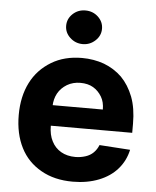

<svg xmlns="http://www.w3.org/2000/svg" viewBox="-55 -815 707 872"><g transform="rotate(5 299.0 -379.0)"><path d="M309.1 10.7Q225.1 10.7 164.6 -23.9Q102.1 -59.1 70.8 -121.1Q38.6 -184.1 38.6 -270Q38.6 -354.5 70.8 -418Q102.1 -480 163.6 -517.1Q222.7 -552.7 302.7 -552.7Q356.4 -552.7 403.8 -535.6Q450.7 -517.6 485.4 -483.9Q519.5 -449.2 539.6 -397.5Q559.1 -346.2 559.1 -275.4V-233.9H98.6V-327.6H417Q417 -361.8 402.8 -385.7Q387.7 -411.1 363.8 -425.3Q339.8 -439.5 305.2 -439.5Q271.5 -439.5 244.6 -423.8Q217.3 -407.2 203.1 -381.8Q189 -356 188 -322.8V-233.9Q188 -192.4 203.1 -163.6Q217.8 -134.3 245.6 -118.2Q273.4 -102.1 311.5 -102.1Q334.5 -102.1 357.4 -109.4Q378.9 -116.2 393.6 -130.9Q408.2 -145.5 416 -165.5L556.2 -156.2Q545.4 -106 512.7 -68.4Q480 -30.8 428.2 -10.3Q375 10.7 309.1 10.7ZM299.8 -615.7Q266.1 -615.7 241.7 -638.7Q217.8 -661.1 217.8 -692.4Q217.8 -724.1 241.7 -746.6Q265.6 -769 299.3 -769Q333.5 -769 357.4 -746.6Q381.3 -724.1 381.3 -692.4Q381.3 -661.1 357.4 -638.7Q333 -615.7 299.8 -615.7Z"/></g></svg>

Font: My Font
Style: Bold
Weight: 500
Designer: Rasmus Andersson
Foundry: rsms
Version: Version 0.001